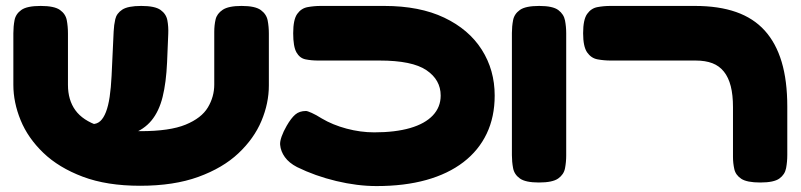

<svg xmlns="http://www.w3.org/2000/svg" viewBox="-20 -606 2698 647"><path d="M452 20Q340 20 259 -10.5Q178 -41 126 -91Q74 -141 49.5 -201Q25 -261 25 -320V-494Q25 -517 29 -538Q33 -559 52 -572.5Q71 -586 117 -586Q163 -586 182 -572.5Q201 -559 205 -538Q209 -517 209 -493V-320Q209 -269 234 -234.5Q259 -200 313 -182Q367 -164 454 -164Q552 -164 605.5 -186Q659 -208 680.5 -244Q702 -280 702 -321V-499Q702 -521 706.5 -540.5Q711 -560 730.5 -573Q750 -586 794 -586Q840 -586 859 -572Q878 -558 882 -537Q886 -516 886 -493V-318Q886 -258 861 -198.5Q836 -139 783.5 -89.5Q731 -40 648.5 -10Q566 20 452 20ZM248 -139 244 -188H292Q307 -188 318 -198Q329 -208 337 -228.5Q345 -249 349.5 -279.5Q354 -310 356 -350L363 -500Q364 -522 368.5 -541.5Q373 -561 392 -573.5Q411 -586 456 -586Q502 -586 521 -572.5Q540 -559 544 -537.5Q548 -516 547 -492L543 -396Q540 -328 528 -279.5Q516 -231 490.5 -200Q465 -169 422.5 -154Q380 -139 316 -139Z M1249 21Q1184 21 1113 4Q1042 -13 981 -43Q954 -57 940 -76.5Q926 -96 924 -118Q923 -129 929 -146Q935 -163 946 -182Q961 -208 975 -220Q989 -232 1011 -232Q1016 -232 1030.5 -225.5Q1045 -219 1064 -207Q1101 -185 1148 -172.5Q1195 -160 1241 -160Q1312 -160 1362 -174.5Q1412 -189 1438.5 -217Q1465 -245 1465 -284Q1465 -337 1417 -369.5Q1369 -402 1259 -402H1052Q1029 -402 1009.5 -406Q990 -410 979 -429.5Q968 -449 968 -494Q968 -540 981.5 -559Q995 -578 1016.5 -582Q1038 -586 1061 -586H1275Q1394 -586 1477 -546.5Q1560 -507 1603.5 -438.5Q1647 -370 1647 -284Q1647 -212 1620 -155.5Q1593 -99 1541.5 -59.5Q1490 -20 1416.5 0.5Q1343 21 1249 21Z M1796 9Q1751 9 1732 -4.5Q1713 -18 1709 -39.5Q1705 -61 1705 -83V-495Q1705 -517 1709 -538Q1713 -559 1732 -572.5Q1751 -586 1797 -586Q1843 -586 1861.5 -572Q1880 -558 1884 -537Q1888 -516 1888 -494V-82Q1888 -60 1884 -39Q1880 -18 1861 -4.5Q1842 9 1796 9Z M2542 9Q2497 9 2478 -3.5Q2459 -16 2454.5 -36Q2450 -56 2450 -77V-245Q2450 -286 2442.5 -315.5Q2435 -345 2419.5 -364.5Q2404 -384 2380.5 -393Q2357 -402 2324 -402H2038Q2015 -402 1993.5 -406Q1972 -410 1958.5 -429.5Q1945 -449 1945 -494Q1945 -540 1958.5 -559Q1972 -578 1993 -582Q2014 -586 2037 -586H2322Q2402 -586 2460.5 -565.5Q2519 -545 2557 -503Q2595 -461 2614 -397.5Q2633 -334 2633 -247V-84Q2633 -61 2629 -39.5Q2625 -18 2606.5 -4.5Q2588 9 2542 9Z"/></svg>

Font: Fredoka Expanded
Style: Bold
Weight: 700
Width: 7
Designer: Ben Nathan
Foundry: Milena B. Brandão, Ben Nathan
Version: Version 2.001